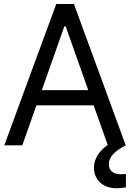

<svg xmlns="http://www.w3.org/2000/svg" viewBox="-20 -748 669 988"><path d="M2 0H94.7L167.5 -206.1H461.9L534.2 -2.4C487.3 30.8 463.4 72.3 463.4 114.7C463.4 177.7 509.8 220.7 579.6 220.7C593.8 220.7 610.8 219.2 627.9 216.3V147.5C619.1 148.4 609.9 148.9 601.6 148.9C564.9 148.9 540 130.9 540 97.7C540 59.1 570.3 28.8 627 0L360.4 -727.5H269.5ZM195.3 -284.2 311 -612.3H317.9L434.1 -284.2Z"/></svg>

Font: Guggenheim Sans Display
Style: Regular
Weight: 400
Designer: Modified by Tom Baber under direction of Pentagram Design 2023
Foundry: rsms
Version: Version 1.001;Glyphs 3.1.2 (3151)